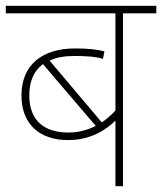

<svg xmlns="http://www.w3.org/2000/svg" viewBox="-20 -642 559 662"><path d="M519 -596V-622H0V-596H378V-261C364 -245 348 -232 331 -220L151 -433C174 -444 202 -449 236 -449C285 -449 313 -446 335 -439L340 -465C317 -471 286 -475 239 -475C124 -475 54 -417 54 -313C54 -210 121 -159 214 -159C292 -159 344 -193 378 -226V0H404V-596ZM81 -313C81 -362 97 -398 128 -421L310 -208C281 -193 249 -185 216 -185C136 -185 81 -223 81 -313Z"/></svg>

Font: Noto Sans Devanagari UI Thin
Style: Regular
Weight: 100
Designer: Jelle Bosma - Monotype Design Team
Foundry: Monotype Imaging Inc.
Version: Version 2.004